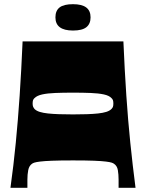

<svg xmlns="http://www.w3.org/2000/svg" viewBox="-20 -898 698 918"><path d="M30 0Q45 -108 55.5 -215.5Q66 -323 74 -441.5Q82 -560 88 -700H570Q576 -560 584 -441.5Q592 -323 603 -215.5Q614 -108 628 0H547Q547 -10 547 -19.5Q547 -29 547 -39Q547 -64 543.5 -84.5Q540 -105 525 -115Q521 -118 513.5 -120.5Q506 -123 486.5 -125.5Q467 -128 429.5 -129.5Q392 -131 329 -131Q266 -131 228.5 -129.5Q191 -128 171.5 -125.5Q152 -123 144.5 -120.5Q137 -118 133 -115Q119 -105 115 -84.5Q111 -64 111 -39Q111 -29 111 -19.5Q111 -10 111 0ZM329 -351Q365 -351 395 -352Q425 -353 448.5 -355.5Q472 -358 488 -363Q504 -368 513 -377Q518 -382 520 -387.5Q522 -393 522 -403Q522 -408 521.5 -412Q521 -416 520 -419Q519 -422 517 -424.5Q515 -427 513 -429Q502 -441 476.5 -446.5Q451 -452 413.5 -453.5Q376 -455 329 -455Q282 -455 244.5 -453.5Q207 -452 182 -446.5Q157 -441 145 -429Q143 -427 141 -424.5Q139 -422 138 -419Q137 -416 136.5 -412Q136 -408 136 -403Q136 -393 138.5 -387.5Q141 -382 145 -377Q154 -368 170 -363Q186 -358 209.5 -355.5Q233 -353 263 -352Q293 -351 329 -351ZM329 -752Q245 -752 245 -815Q245 -847 265 -862.5Q285 -878 329 -878Q371 -878 392 -862.5Q413 -847 413 -815Q413 -784 393 -768Q373 -752 329 -752Z"/></svg>

Font: Ojuju ExtraBold
Style: Regular
Weight: 800
Designer: Chisaokwu Joboson, Mirko Velimirovic
Foundry: Udi Foundry
Version: Version 1.000